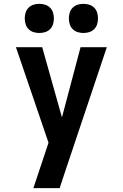

<svg xmlns="http://www.w3.org/2000/svg" viewBox="-20 -766 640 1001"><path d="M154 215Q169 171 183.5 126.5Q198 82 213 38L233 -22L63 -520H200L303 -154L400 -520H537L317 136L291 215ZM415 -594Q400 -594 385 -598.5Q370 -603 359 -614Q348 -625 343.5 -640Q339 -655 339 -670Q339 -685 343.5 -700Q348 -715 359 -726Q370 -737 385 -741.5Q400 -746 415 -746Q430 -746 445 -741.5Q460 -737 471 -726Q482 -715 486.5 -700Q491 -685 491 -670Q491 -655 486.5 -640Q482 -625 471 -614Q460 -603 445 -598.5Q430 -594 415 -594ZM185 -594Q170 -594 155 -598.5Q140 -603 129 -614Q118 -625 113.5 -640Q109 -655 109 -670Q109 -685 113.5 -700Q118 -715 129 -726Q140 -737 155 -741.5Q170 -746 185 -746Q200 -746 215 -741.5Q230 -737 241 -726Q252 -715 256.5 -700Q261 -685 261 -670Q261 -655 256.5 -640Q252 -625 241 -614Q230 -603 215 -598.5Q200 -594 185 -594Z"/></svg>

Font: Iosevka Extrabold Extended
Style: Regular
Weight: 800
Width: 7
Monospace: yes
Designer: Belleve Invis
Foundry: Belleve Invis
Version: Version 32.5.0; ttfautohint (v1.8.4)